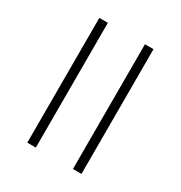

<svg xmlns="http://www.w3.org/2000/svg" viewBox="-177 -886 954 1013"><g transform="rotate(30 300.0 -380.0)"><path d="M135 0V-760H187V0ZM413 0V-760H465V0Z"/></g></svg>

Font: Noto Sans Mono Light
Style: Regular
Weight: 300
Designer: Monotype Design Team
Foundry: Monotype Imaging Inc.
Version: Version 2.014; ttfautohint (v1.8.4.7-5d5b)